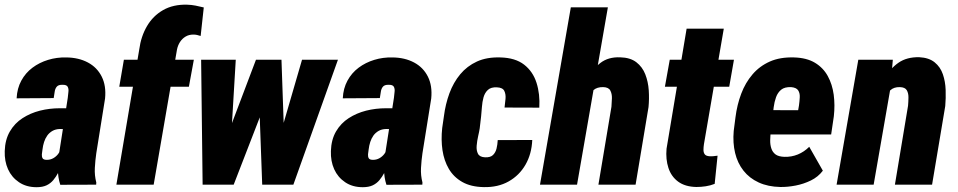

<svg xmlns="http://www.w3.org/2000/svg" viewBox="-21 -781 4053 812"><path d="M229 -132.8 265.6 -367.2Q266.6 -379.9 268.3 -392.3Q270 -404.8 265.4 -413.8Q260.7 -422.9 243.2 -422.4Q226.1 -422.9 219 -414.3Q211.9 -405.8 210.2 -392.6Q208.5 -379.4 206.1 -366.2L49.3 -365.2Q51.3 -407.2 69.1 -439.9Q86.9 -472.7 116.2 -494.6Q145.5 -516.6 182.4 -527.8Q219.2 -539.1 259.3 -538.1Q311.5 -537.6 350.6 -516.8Q389.6 -496.1 409.2 -457Q428.7 -418 423.3 -364.3L386.2 -132.8Q381.8 -102.5 380.1 -70.8Q378.4 -39.1 386.2 -9.3L385.7 0L233.9 0.5Q223.6 -31.2 223.9 -65.4Q224.1 -99.6 229 -132.8ZM279.8 -322.8 265.1 -234.9 231.9 -235.4Q213.9 -234.9 200.7 -227.3Q187.5 -219.7 179 -207.8Q170.4 -195.8 165.5 -180.7Q160.6 -165.5 158.7 -148.9Q156.7 -138.2 156 -128.2Q155.3 -118.2 159.2 -111.6Q163.1 -105 177.2 -105Q191.9 -105 204.1 -111.8Q216.3 -118.7 224.6 -129.4Q232.9 -140.1 234.9 -153.8L244.1 -87.4Q234.9 -68.8 225.6 -51.3Q216.3 -33.7 204.6 -19.5Q192.9 -5.4 176 2.7Q159.2 10.7 133.8 10.7Q90.3 10.7 59.3 -10.3Q28.3 -31.2 12.9 -65.4Q-2.4 -99.6 -1 -142.1Q0.5 -190.4 20.8 -225.1Q41 -259.8 74.2 -281.2Q107.4 -302.7 147.9 -313Q188.5 -323.2 232.4 -323.2Z M628.9 0H471.2L567.9 -571.8Q575.2 -627 600.6 -670.4Q626 -713.9 668.7 -738.3Q711.4 -762.7 770 -761.2Q788.6 -760.7 805.9 -757.3Q823.2 -753.9 840.8 -749.5L827.6 -628.9Q819.8 -631.3 812.5 -633.1Q805.2 -634.8 796.9 -634.8Q777.8 -634.8 763.7 -626.2Q749.5 -617.7 740.2 -603.3Q731 -588.9 727.5 -571.3ZM798.8 -528.3 777.8 -414.1H483.4L502.9 -528.3Z M924.3 -166 1061.5 -528.3H1161.6L1097.2 -335.4L967.3 0H887.7ZM976.1 -528.3 953.6 -151.9 928.2 0H835.9L829.6 -528.3ZM1153.8 -175.8 1256.3 -528.3H1408.2L1219.7 0H1124ZM1169.4 -528.3 1182.6 -149.4 1163.6 0H1087.9L1075.2 -348.1L1078.1 -528.3Z M1608.4 -132.8 1645 -367.2Q1646 -379.9 1647.7 -392.3Q1649.4 -404.8 1644.8 -413.8Q1640.1 -422.9 1622.6 -422.4Q1605.5 -422.9 1598.4 -414.3Q1591.3 -405.8 1589.6 -392.6Q1587.9 -379.4 1585.4 -366.2L1428.7 -365.2Q1430.7 -407.2 1448.5 -439.9Q1466.3 -472.7 1495.6 -494.6Q1524.9 -516.6 1561.8 -527.8Q1598.6 -539.1 1638.7 -538.1Q1690.9 -537.6 1730 -516.8Q1769 -496.1 1788.6 -457Q1808.1 -418 1802.7 -364.3L1765.6 -132.8Q1761.2 -102.5 1759.5 -70.8Q1757.8 -39.1 1765.6 -9.3L1765.1 0L1613.3 0.5Q1603 -31.2 1603.3 -65.4Q1603.5 -99.6 1608.4 -132.8ZM1659.2 -322.8 1644.5 -234.9 1611.3 -235.4Q1593.3 -234.9 1580.1 -227.3Q1566.9 -219.7 1558.3 -207.8Q1549.8 -195.8 1544.9 -180.7Q1540 -165.5 1538.1 -148.9Q1536.1 -138.2 1535.4 -128.2Q1534.7 -118.2 1538.6 -111.6Q1542.5 -105 1556.6 -105Q1571.3 -105 1583.5 -111.8Q1595.7 -118.7 1604 -129.4Q1612.3 -140.1 1614.3 -153.8L1623.5 -87.4Q1614.3 -68.8 1605 -51.3Q1595.7 -33.7 1584 -19.5Q1572.3 -5.4 1555.4 2.7Q1538.6 10.7 1513.2 10.7Q1469.7 10.7 1438.7 -10.3Q1407.7 -31.2 1392.3 -65.4Q1377 -99.6 1378.4 -142.1Q1379.9 -190.4 1400.1 -225.1Q1420.4 -259.8 1453.6 -281.2Q1486.8 -302.7 1527.3 -313Q1567.9 -323.2 1611.8 -323.2Z M2030.3 -115.7Q2052.7 -114.7 2063.7 -125.2Q2074.7 -135.7 2078.9 -152.6Q2083 -169.4 2084 -188.5L2230 -189Q2227.5 -129.9 2201.4 -84.5Q2175.3 -39.1 2130.1 -13.7Q2085 11.7 2024.9 10.3Q1970.2 9.3 1933.8 -11.5Q1897.5 -32.2 1877.2 -66.9Q1856.9 -101.6 1850.3 -145.8Q1843.8 -189.9 1849.1 -239.3L1856.4 -289.6Q1862.8 -340.3 1879.6 -386.2Q1896.5 -432.1 1925.3 -466.8Q1954.1 -501.5 1996.1 -520.8Q2038.1 -540 2095.2 -538.1Q2158.2 -536.6 2195.6 -507.6Q2232.9 -478.5 2248 -430.9Q2263.2 -383.3 2259.8 -325.7L2112.8 -326.2Q2115.2 -343.3 2116.9 -362.8Q2118.7 -382.3 2111.8 -396.5Q2105 -410.6 2081.1 -411.6Q2055.7 -413.1 2042.5 -400.9Q2029.3 -388.7 2023.9 -369.4Q2018.6 -350.1 2017.1 -328.4Q2015.6 -306.6 2013.7 -289.1L2007.8 -238.3Q2005.9 -225.6 2001.2 -205.3Q1996.6 -185.1 1994.9 -164.8Q1993.2 -144.5 2000.5 -130.6Q2007.8 -116.7 2030.3 -115.7Z M2549.8 -750 2419.4 0H2262.7L2393.1 -750ZM2452.1 -280.3 2422.4 -279.3Q2425.3 -317.4 2435.3 -362.8Q2445.3 -408.2 2465.3 -449Q2485.4 -489.7 2518.6 -515.1Q2551.8 -540.5 2601.6 -538.6Q2644.5 -537.6 2670.2 -517.8Q2695.8 -498 2708 -466.8Q2720.2 -435.5 2722.7 -399.2Q2725.1 -362.8 2721.7 -328.1L2667 0H2509.8L2564.9 -329.6Q2566.4 -346.7 2566.9 -365.5Q2567.4 -384.3 2560.1 -398.2Q2552.7 -412.1 2529.8 -412.6Q2503.9 -413.1 2489 -399.9Q2474.1 -386.7 2467 -366Q2460 -345.2 2457.3 -322.3Q2454.6 -299.3 2452.1 -280.3Z M3083 -528.3 3063 -414.1H2791L2811.5 -528.3ZM2882.8 -659.7H3040L2956.1 -171.4Q2954.1 -158.7 2954.1 -147.2Q2954.1 -135.7 2959.5 -128.4Q2964.8 -121.1 2980.5 -120.1Q2988.8 -119.6 2997.3 -120.6Q3005.9 -121.6 3013.7 -122.6L3001.5 -3.4Q2982.9 3.9 2963.6 6.8Q2944.3 9.8 2923.8 9.8Q2876.5 8.8 2847.2 -12.7Q2817.9 -34.2 2805.9 -70.8Q2793.9 -107.4 2797.9 -151.9Z M3278.8 9.8Q3227.1 8.8 3187.7 -9.3Q3148.4 -27.3 3123.3 -59.3Q3098.1 -91.3 3087.9 -134Q3077.6 -176.8 3082 -227.1L3089.4 -284.7Q3096.2 -338.4 3113.8 -384.8Q3131.3 -431.2 3161.4 -466.3Q3191.4 -501.5 3234.9 -520.8Q3278.3 -540 3337.4 -538.1Q3390.6 -536.6 3425.5 -515.6Q3460.4 -494.6 3479.7 -459.5Q3499 -424.3 3504.9 -380.4Q3510.7 -336.4 3505.4 -289.1L3494.1 -212.4H3136.7L3154.8 -315.4L3354.5 -314.9L3357.9 -334.5Q3360.4 -352.1 3361.3 -369.4Q3362.3 -386.7 3354.7 -398.7Q3347.2 -410.6 3324.7 -412.6Q3297.4 -413.6 3282.7 -401.6Q3268.1 -389.6 3261 -369.9Q3253.9 -350.1 3251 -327.4Q3248 -304.7 3246.1 -284.7L3238.8 -226.6Q3236.8 -207 3236.3 -188.2Q3235.8 -169.4 3241 -153.6Q3246.1 -137.7 3258.5 -128.2Q3271 -118.7 3295.9 -117.7Q3326.2 -116.7 3353 -127.7Q3379.9 -138.7 3401.4 -160.2L3459 -59.1Q3439 -32.7 3408.4 -17.8Q3377.9 -2.9 3344 3.7Q3310.1 10.3 3278.8 9.8Z M3744.6 -406.7 3673.8 0H3517.1L3608.9 -528.3H3754.9ZM3706.5 -280.3 3678.7 -278.8Q3681.6 -320.3 3691.9 -366.5Q3702.1 -412.6 3723.1 -452.1Q3744.1 -491.7 3779.1 -515.9Q3814 -540 3866.2 -539.1Q3907.7 -537.1 3931.9 -517.3Q3956.1 -497.6 3966.6 -466.8Q3977.1 -436 3978.3 -400.6Q3979.5 -365.2 3976.6 -332.5L3920.9 0H3763.7L3819.3 -334Q3820.8 -350.6 3821 -368.7Q3821.3 -386.7 3814 -399.4Q3806.6 -412.1 3784.2 -412.6Q3759.3 -413.1 3744.6 -399.4Q3730 -385.7 3722.7 -364.5Q3715.3 -343.3 3712.2 -320.6Q3709 -297.9 3706.5 -280.3Z"/></svg>

Font: Roboto Condensed Black
Style: Italic
Weight: 900
Italic angle: -12°
Designer: Christian Robertson
Foundry: Google
Version: Version 3.008; 2023